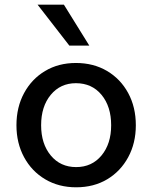

<svg xmlns="http://www.w3.org/2000/svg" viewBox="-20 -781 647 817"><path d="M304 16Q230 16 172.5 -18Q115 -52 82.5 -112Q50 -172 50 -248Q50 -325 82.5 -385Q115 -445 172 -479Q229 -513 303 -513Q378 -513 435.5 -479Q493 -445 525.5 -385Q558 -325 558 -248Q558 -172 525.5 -112Q493 -52 436 -18Q379 16 304 16ZM304 -70Q371 -70 412 -119.5Q453 -169 453 -248Q453 -328 412 -377.5Q371 -427 303 -427Q237 -427 196 -377.5Q155 -328 155 -248Q155 -169 196 -119.5Q237 -70 304 -70ZM275 -587 140 -761H252L360 -587Z"/></svg>

Font: Wix Madefor Text Medium
Style: Regular
Weight: 500
Designer: Dalton Maag Ltd
Foundry: Dalton Maag Ltd
Version: Version 3.100